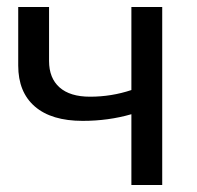

<svg xmlns="http://www.w3.org/2000/svg" viewBox="-20 -528 561 548"><path d="M355 0V-202Q289 -183 216 -183Q127 -183 79.5 -224Q32 -265 32 -341V-508H120V-354Q120 -305 150 -278.5Q180 -252 237 -252Q298 -252 355 -271V-508H443V0Z"/></svg>

Font: CST
Style: Regular
Weight: 400
Version: Version 1.00